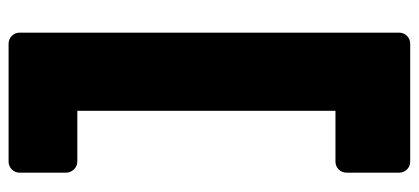

<svg xmlns="http://www.w3.org/2000/svg" viewBox="-284 -532 975 447"><g transform="rotate(-90 203.5 -308.5)"><path d="M51 159Q40 159 32.5 151.5Q25 144 25 133V11Q25 0 32.5 -7.5Q40 -15 51 -15H169V-616H51Q40 -616 32.5 -624Q25 -632 25 -643V-750Q25 -761 32.5 -768.5Q40 -776 51 -776H325Q336 -776 343.5 -768.5Q351 -761 351 -750V133Q351 144 343.5 151.5Q336 159 325 159Z"/></g></svg>

Font: Rubik ExtraBold
Style: Regular
Weight: 800
Designer: Hubert and Fischer
Foundry: Hubert and Fischer
Version: Version 2.300;gftools[0.9.30]